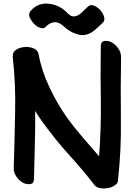

<svg xmlns="http://www.w3.org/2000/svg" viewBox="-20 -1028 756 1085"><path d="M238.3 -876Q252.9 -892.6 273.4 -899.4Q294.9 -907.2 315.4 -896.5Q331.1 -888.7 342.8 -877Q355.5 -865.2 370.1 -855.5Q391.6 -841.8 418.9 -834Q445.3 -825.2 470.7 -833Q496.1 -840.8 518.6 -860.4Q541 -880.9 559.6 -898.4Q575.2 -912.1 567.4 -935.5Q559.6 -959 541 -976.6Q525.4 -991.2 507.8 -997.1Q490.2 -1002.9 477.5 -991.2Q463.9 -978.5 443.4 -959Q422.9 -938.5 401.4 -935.5Q382.8 -932.6 364.3 -951.2Q346.7 -969.7 333 -978.5Q292 -1006.8 241.2 -1007.8Q190.4 -1007.8 155.3 -968.8Q134.8 -946.3 154.3 -917Q172.9 -888.7 192.4 -877Q202.1 -872.1 215.8 -869.1Q228.5 -866.2 238.3 -876ZM664.1 -706.1Q664.1 -731.4 648.4 -753.9Q632.8 -777.3 610.4 -789.1Q594.7 -797.9 572.3 -796.9Q549.8 -794.9 549.8 -768.6Q546.9 -613.3 549.8 -457Q551.8 -300.8 540 -144.5Q493.2 -198.2 447.3 -252Q401.4 -304.7 359.4 -362.3Q302.7 -442.4 259.8 -534.2Q215.8 -625 198.2 -721.7Q192.4 -748 164.1 -756.8Q135.7 -766.6 107.4 -760.7Q84 -756.8 66.4 -743.2Q51.8 -731.4 51.8 -712.9Q51.8 -710.9 51.8 -709Q69.3 -552.7 65.4 -393.6Q62.5 -235.4 57.6 -78.1Q56.6 -52.7 73.2 -29.3Q88.9 -6.8 110.4 4.9Q127 13.7 148.4 12.7Q170.9 10.7 171.9 -14.6Q174.8 -111.3 176.8 -208Q179.7 -304.7 178.7 -401.4Q189.5 -383.8 200.2 -367.2Q211.9 -350.6 223.6 -334Q291 -241.2 367.2 -156.2Q444.3 -72.3 513.7 17.6Q529.3 37.1 564.5 37.1Q567.4 37.1 570.3 37.1Q610.4 35.2 631.8 16.6Q637.7 13.7 641.6 7.8Q646.5 2 646.5 -7.8Q666 -181.6 663.1 -356.4Q661.1 -531.2 664.1 -706.1Z"/></svg>

Font: TroubleSide
Style: Comic
Weight: 400
Designer: Koroletov
Version: 1_5